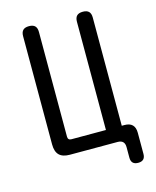

<svg xmlns="http://www.w3.org/2000/svg" viewBox="-128 -827 856 1054"><g transform="rotate(-15 300.0 -300.0)"><path d="M565 100Q565 120 555 130Q545 140 525 140Q505 140 495 130Q485 120 485 100V40Q485 20 475 10Q465 0 445 0H174Q133 0 113.5 -19.5Q94 -39 94 -80V-695Q94 -718 105 -729Q116 -740 139 -740Q162 -740 173 -729Q184 -718 184 -695V-100Q184 -90 189 -85Q194 -80 204 -80H400V-695Q400 -718 411 -729Q422 -740 445 -740Q468 -740 479 -729Q490 -718 490 -695V-80H505Q535 -80 550 -65Q565 -50 565 -20Z"/></g></svg>

Font: Maple Mono Normal
Style: Regular
Weight: 400
Monospace: yes
Designer: subframe7536
Version: Version 7.000